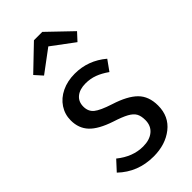

<svg xmlns="http://www.w3.org/2000/svg" viewBox="-251 -853 926 926"><g transform="rotate(-45 212.5 -389.5)"><path d="M378 -479 340 -426Q309 -448 280.5 -458.5Q252 -469 220 -469Q180 -469 156.5 -450Q133 -431 133 -397Q133 -364 155.5 -345.5Q178 -327 240 -307Q319 -282 355.5 -245.5Q392 -209 392 -146Q392 -72 338 -29.5Q284 13 203 13Q96 13 22 -58L68 -108Q131 -57 201 -57Q246 -57 272.5 -79Q299 -101 299 -140Q299 -168 289.5 -185Q280 -202 255.5 -215.5Q231 -229 184 -244Q109 -269 76 -304Q43 -339 43 -393Q43 -434 65 -467.5Q87 -501 126.5 -520Q166 -539 216 -539Q307 -539 378 -479ZM70 -676 191 -792H248L369 -676L333 -637L219 -722L105 -637Z"/></g></svg>

Font: Fira Sans Condensed
Style: Regular
Weight: 400
Width: 3
Designer: bBox Type GmbH & Carrois Corporate GbR & Edenspiekermann AG
Foundry: bBox Type GmbH & Carrois Corporate GbR & Edenspiekermann AG
Version: Version 4.301